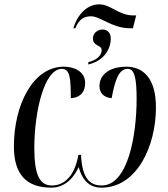

<svg xmlns="http://www.w3.org/2000/svg" viewBox="-20 -854 774 884"><path d="M318 -724H327C342 -760 361 -779 399 -779C442 -779 496 -724 578 -724H592L607 -783H594C526 -783 490 -834 437 -834C382 -834 337 -789 318 -724ZM387 -568 386 -557C457 -573 490 -626 490 -677C490 -701 476 -718 452 -718C428 -718 408 -701 408 -677C408 -639 448 -649 448 -623C448 -596 421 -576 387 -568ZM217 10C264 10 312 -18 342 -85C358 -27 390 10 447 10C612 10 698 -184 698 -359C698 -496 638 -547 560 -547C499 -547 438 -520 438 -457C438 -428 456 -405 494 -402C511 -494 530 -537 568 -537C599 -537 609 -496 609 -399C609 -230 569 0 448 0C389 0 358 -39 353 -141H341C322 -34 269 0 219 0C164 0 138 -46 138 -173C138 -338 183 -537 265 -537C302 -537 306 -494 306 -402C340 -403 372 -422 372 -472C372 -526 320 -547 274 -547C131 -547 44 -370 44 -180C44 -51 101 10 217 10Z"/></svg>

Font: Noto Serif Display ExtraCondensed Medium
Style: Italic
Weight: 500
Width: 2
Italic angle: -12°
Designer: Monotype Design Team
Foundry: Monotype Imaging Inc.
Version: Version 2.009